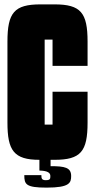

<svg xmlns="http://www.w3.org/2000/svg" viewBox="-20 -725 433 877"><path d="M14 -165C14 -38 43 5 160 5V54C199 55 210 65 210 79C210 92 209 98 189 98C170 98 169 89 169 75H91C91 117 98 132 193 132C298 132 305 110 305 79C305 40 276 34 211 34V5H229C349 5 380 -33 380 -165V-306H220V-156H184V-544H220V-424H380V-535C380 -667 349 -705 229 -705H165C45 -705 14 -667 14 -535Z"/></svg>

Font: Queering Heavy
Style: Bold
Weight: 900
Designer: Adam Naccarato
Foundry: adamnac
Version: Version 2.000;hotconv 1.0.109;makeotfexe 2.5.65596